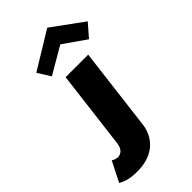

<svg xmlns="http://www.w3.org/2000/svg" viewBox="-328 -924 1288 1288"><g transform="rotate(-45 315.5 -280.0)"><path d="M142.8 -673 199.7 -582 391.3 -694 551.8 -582 630.9 -673 408.6 -835ZM260.8 -513H475L402.3 79C391.1 170 325 275 154.3 275C65.9 275 36.5 254 12.9 243L85.4 100C85.4 100 106.6 115 128.6 115C160.7 115 186.4 93 192.3 45Z"/></g></svg>

Font: Hussar
Style: BdSuprExtOblOne
Weight: 700
Foundry: Cannot Into Space Fonts
Version: Version 2.00